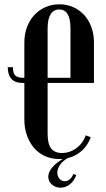

<svg xmlns="http://www.w3.org/2000/svg" viewBox="-20 -728 490 891"><path d="M87 -343Q49 -343 32.5 -362.5Q16 -382 16 -416H40Q40 -387 51.5 -377Q63 -367 89 -367H93V-531Q93 -569 105 -601.5Q117 -634 138.5 -657.5Q160 -681 190 -694.5Q220 -708 255 -708Q290 -708 319.5 -695Q349 -682 370.5 -658.5Q392 -635 404 -602.5Q416 -570 416 -531V-343H201V-107Q201 -60 217.5 -39Q234 -18 267 -18Q304 -18 334.5 -40.5Q365 -63 378 -100L401 -91Q384 -44 345 -17Q306 10 255 10Q219 10 189 -3.5Q159 -17 138 -41.5Q117 -66 105 -99.5Q93 -133 93 -173V-343ZM201 -367H307V-597Q307 -684 255 -684Q229 -684 215 -662Q201 -640 201 -597ZM334 85Q323 113 303.5 128Q284 143 261 143Q238 143 221 128.5Q204 114 204 92Q204 70 224 47Q244 24 281 4H297Q272 18 259 36.5Q246 55 246 73Q246 90 256 101.5Q266 113 280 113Q306 113 321 79Z"/></svg>

Font: Moniqa Extra Bold Narrow Heading
Style: Regular
Weight: 800
Width: 4
Designer: Rajesh Rajput
Foundry: Rajesh Rajput
Version: Version 1.000;December 15, 2022;FontCreator 14.0.0.2794 32-b